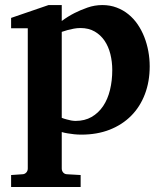

<svg xmlns="http://www.w3.org/2000/svg" viewBox="-20 -520 644 759"><path d="M423.8 -243.2Q423.8 -275.9 416.3 -306.2Q408.7 -336.4 393.3 -359.1Q377.9 -381.8 354.2 -395.5Q330.6 -409.2 297.9 -409.2Q284.7 -409.2 271.7 -406.7Q258.8 -404.3 248 -401.4Q235.4 -397.9 224.1 -394V-54.2Q233.9 -50.3 243.7 -47.9Q252 -45.4 261.2 -43.7Q270.5 -42 278.8 -42Q314.9 -42 342 -57.6Q369.1 -73.2 387.5 -100.3Q405.8 -127.4 414.8 -164.3Q423.8 -201.2 423.8 -243.2ZM571.8 -257.8Q571.8 -197.3 552.7 -147.5Q533.7 -97.7 498.5 -62.3Q463.4 -26.9 413.6 -7.3Q363.8 12.2 301.8 12.2Q286.6 12.2 272.9 10.7Q259.3 9.3 248 7.3Q235.4 5.4 224.1 2V146Q224.1 155.8 230.2 162.4Q236.3 168.9 246.1 168.9L298.8 171.9V219.2H23.9V171.9L67.9 168.9Q77.1 168.9 83.5 162.4Q89.8 155.8 89.8 146V-408.2H23.9V-449.2L171.9 -500H224.1V-437Q247.6 -454.6 274.4 -468.3Q297.4 -480 325.7 -490Q354 -500 384.8 -500Q415 -500 440.9 -490.2Q466.8 -480.5 487.5 -463.6Q508.3 -446.8 524.2 -423.6Q540 -400.4 550.5 -373.5Q561 -346.7 566.4 -317.1Q571.8 -287.6 571.8 -257.8Z"/></svg>

Font: Charis SIL Cyr
Style: Bold
Weight: 700
Foundry: SIL International
Version: Version 5.000